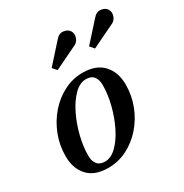

<svg xmlns="http://www.w3.org/2000/svg" viewBox="-165 -828 924 966"><g transform="rotate(-30 297.5 -344.5)"><path d="M559.5 -606 431 -544 410 -568 508 -677Q528 -701.5 552.8 -698.2Q577.5 -695 588 -678.5Q599.5 -660 591.2 -637.2Q583 -614.5 559.5 -606ZM342 -606 213.5 -544 192.5 -568 290.5 -677Q310.5 -701.5 335.2 -698.2Q360 -695 370.5 -678.5Q382 -660 373.8 -637.2Q365.5 -614.5 342 -606ZM190 10Q111 10 71.2 -33.5Q31.5 -77 31.5 -148.5Q31.5 -212.5 54.2 -270.5Q77 -328.5 116.5 -373.5Q156 -418.5 207 -444.2Q258 -470 314.5 -470Q393 -470 433.5 -425.8Q474 -381.5 474 -310Q474 -246.5 451.5 -188.8Q429 -131 389.5 -86.2Q350 -41.5 298.8 -15.8Q247.5 10 190 10ZM191 -26Q226.5 -26 259.2 -58.5Q292 -91 317.5 -143Q343 -195 357.8 -254Q372.5 -313 372.5 -366Q372.5 -397 358.2 -415.2Q344 -433.5 313 -433.5Q277.5 -433.5 244.8 -401Q212 -368.5 186.5 -316.5Q161 -264.5 146.2 -205.5Q131.5 -146.5 131.5 -93.5Q131.5 -62.5 146 -44.2Q160.5 -26 191 -26Z"/></g></svg>

Font: Bodoni* 06pt Medium
Style: Italic
Weight: 500
Italic angle: -13°
Version: Version 2.3